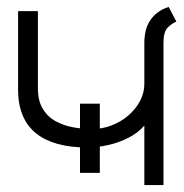

<svg xmlns="http://www.w3.org/2000/svg" viewBox="-20 -532 530 552"><path d="M395 0H450V-408Q450 -440 461.5 -452Q473 -464 487 -470L465 -512Q446 -506 432.5 -495.5Q419 -485 410.5 -471.5Q402 -458 398.5 -442Q395 -426 395 -409V-291Q395 -265 382.5 -241.5Q370 -218 349 -200Q328 -182 301 -171.5Q274 -161 244 -161Q218 -161 190.5 -166Q163 -171 140 -183.5Q117 -196 103 -219Q89 -242 89 -278V-500H32V-275Q32 -231 45.5 -199.5Q59 -168 84.5 -148Q110 -128 146.5 -118Q183 -108 230 -108Q260 -108 291 -115Q322 -122 349.5 -136Q377 -150 395 -171ZM210 -234V-35H267V-234Z"/></svg>

Font: AdventPro_ExpandedRegular
Style: ExpandedRegular
Weight: 400
Width: 7
Designer: VivaRado, Andreas Kalpakidis
Foundry: VivaRado, Andreas Kalpakidis
Version: Version 3.000